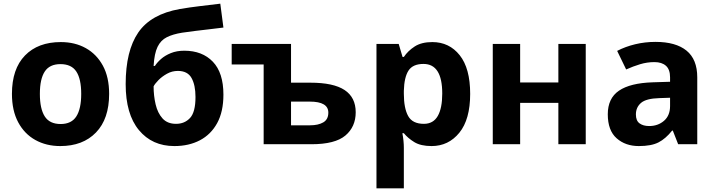

<svg xmlns="http://www.w3.org/2000/svg" viewBox="-20 -785 3890 1045"><path d="M574 -274Q574 -138 502.5 -64Q431 10 308 10Q232 10 172.5 -23Q113 -56 79 -119.5Q45 -183 45 -274Q45 -410 116 -483Q187 -556 311 -556Q388 -556 447 -523Q506 -490 540 -427.5Q574 -365 574 -274ZM197 -274Q197 -193 223.5 -151.5Q250 -110 310 -110Q369 -110 395.5 -151.5Q422 -193 422 -274Q422 -355 395.5 -395.5Q369 -436 309 -436Q250 -436 223.5 -395.5Q197 -355 197 -274Z M664 -327Q664 -508 732.5 -608Q801 -708 959 -736Q1012 -745 1066.5 -751.5Q1121 -758 1179 -765L1196 -635Q1162 -631 1121.5 -626Q1081 -621 1041.5 -616.5Q1002 -612 971 -607Q921 -599 888 -582.5Q855 -566 837.5 -530Q820 -494 816 -426H823Q835 -445 856.5 -464Q878 -483 910 -496Q942 -509 983 -509Q1081 -509 1138.5 -449Q1196 -389 1196 -270Q1196 -177 1162 -115Q1128 -53 1068 -21.5Q1008 10 929 10Q808 10 736 -77Q664 -164 664 -327ZM938 -111Q985 -111 1014.5 -143Q1044 -175 1044 -257Q1044 -322 1022.5 -360.5Q1001 -399 948 -399Q916 -399 888.5 -383.5Q861 -368 842 -348.5Q823 -329 816 -315Q816 -264 827 -217Q838 -170 864.5 -140.5Q891 -111 938 -111Z M1564 -546V-335H1669Q1795 -335 1855.5 -295Q1916 -255 1916 -174Q1916 -95 1860 -47.5Q1804 0 1675 0H1415V-434H1241V-546ZM1666 -232H1564V-103H1668Q1712 -103 1739.5 -119Q1767 -135 1767 -172Q1767 -232 1666 -232Z M2333 -556Q2425 -556 2482 -484.5Q2539 -413 2539 -274Q2539 -135 2480 -62.5Q2421 10 2329 10Q2270 10 2235 -11.5Q2200 -33 2178 -60H2170Q2178 -18 2178 20V240H2029V-546H2150L2171 -475H2178Q2200 -508 2237 -532Q2274 -556 2333 -556ZM2285 -437Q2227 -437 2203.5 -401Q2180 -365 2178 -291V-275Q2178 -196 2201.5 -153.5Q2225 -111 2287 -111Q2338 -111 2362.5 -153.5Q2387 -196 2387 -276Q2387 -437 2285 -437Z M2811 -546V-336H3019V-546H3168V0H3019V-225H2811V0H2662V-546Z M3548 -557Q3658 -557 3716.5 -509.5Q3775 -462 3775 -364V0H3671L3642 -74H3638Q3603 -30 3564 -10Q3525 10 3457 10Q3384 10 3336 -32.5Q3288 -75 3288 -163Q3288 -250 3349 -291.5Q3410 -333 3532 -337L3627 -340V-364Q3627 -407 3604.5 -427Q3582 -447 3542 -447Q3502 -447 3464 -435.5Q3426 -424 3388 -407L3339 -508Q3383 -531 3436.5 -544Q3490 -557 3548 -557ZM3627 -253 3569 -251Q3497 -249 3469 -225Q3441 -201 3441 -162Q3441 -128 3461 -113.5Q3481 -99 3513 -99Q3561 -99 3594 -127.5Q3627 -156 3627 -208Z"/></svg>

Font: Noto IKEA Simplified Chinese
Style: Bold
Weight: 700
Designer: Monotype Design Team
Foundry: Monotype Imaging Inc.
Version: Version 1.100